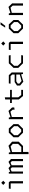

<svg xmlns="http://www.w3.org/2000/svg" viewBox="2889 -3731 1042 6860"><g transform="rotate(-90 3410.0 -301.0)"><path d="M287 0H366V-462L325 -507H102.5L92 -441H287ZM232.5 -706 308 -634.5 383 -706 308 -777.5Z M1082.5 0H1158V-430L1056.5 -518.5L914 -448L833 -518.5L708 -457L690.5 -507H637.5V0H712V-407L804 -446.5L859.5 -400.5V0H934.5V-406L1027.5 -446.5L1082.5 -400.5Z M1333 200 1412.5 195V0H1624L1779 -155V-388.5L1631.5 -518.5L1403.5 -445.5L1388.5 -507H1333ZM1407 -61V-391.5L1607 -442.5L1700.5 -365V-177.5L1588 -61Z M2099 0H2241L2405 -168.5V-338.5L2249 -507H2099L1935 -338.5V-168.5ZM2009 -188V-319L2129 -442.5H2211L2331.5 -319V-188L2211 -64.5H2129Z M2921 -301 3000.5 -313 2999 -392.5 2875.5 -518.5 2655.5 -447.5 2638 -507H2581.5V0H2660V-400.5L2850 -450L2921 -369.5Z M3409.5 0H3629.5V-64H3447L3362 -168.5V-399H3629.5V-462H3362V-649.5L3287 -636.5V-462H3159V-399H3287V-146.5Z M4199.5 0H4251.5V-403.5L4153 -507H3860.5L3850 -445H4120L4176 -385.5V-298H3908L3784 -215V-103L3921.5 11.5L4181.5 -67ZM3854 -128.5V-188L3935 -240.5H4176V-115L3948 -52Z M4579 0H4858.5L4870.5 -64.5H4609L4489 -188V-319L4609 -442.5H4870.5L4858.5 -507H4579L4415 -338.5V-168.5Z M5269 0H5348V-462L5307 -507H5062.5L5052 -441H5269ZM5210.5 -706 5285.5 -634.5 5361 -706 5285.5 -777.5Z M5819 0H5961L6125 -168.5V-338.5L5969 -507H5819L5655 -338.5V-168.5ZM5729 -188V-319L5849 -442.5H5931L6051.5 -319V-188L5931 -64.5H5849ZM5853 -637 5960.5 -802.5H6046L5920 -637Z M6639 0H6718.5V-389.5L6593 -518.5L6377.5 -452L6358 -507H6301.5V0H6380V-400.5L6566.5 -446.5L6639 -369Z"/></g></svg>

Font: Monaspace Krypton Light
Style: Regular
Weight: 300
Designer: Riley Cran & the Lettermatic Team
Foundry: Lettermatic
Version: Version 1.101 (Monaspace Krypton)